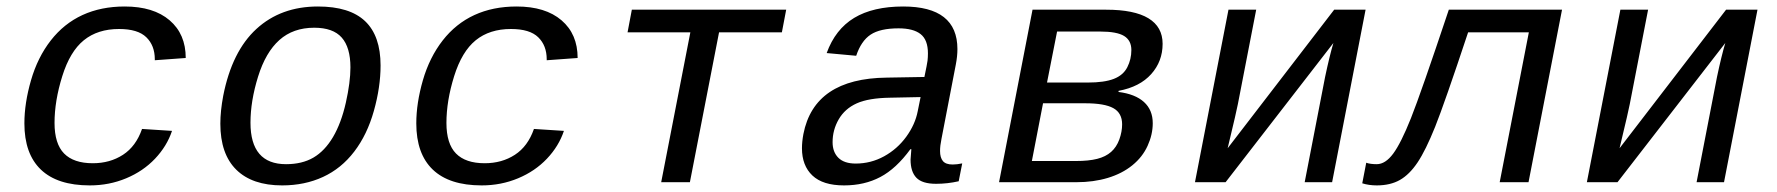

<svg xmlns="http://www.w3.org/2000/svg" viewBox="-20 -558 5441 588"><path d="M361.8 -538.1Q450.2 -538.1 499.5 -495.8Q548.8 -453.6 548.8 -380.4L454.1 -373.5V-376.5Q454.1 -418.5 428.2 -443.8Q402.3 -469.2 344.7 -469.2Q279.3 -469.2 236.8 -434.8Q194.3 -400.4 170.7 -324.7Q147 -249 147 -181.6Q147 -117.7 176.3 -87.9Q205.6 -58.1 264.2 -58.1Q316.9 -58.1 356.7 -84Q396.5 -109.9 415 -163.1L506.8 -157.2Q491.2 -110.4 454.8 -72Q418.5 -33.7 366.5 -12Q314.5 9.8 254.9 9.8Q155.8 9.8 105.2 -38.6Q54.7 -86.9 54.7 -180.2Q54.7 -242.2 75 -312.3Q95.2 -382.3 135.5 -434.1Q175.8 -485.8 232.7 -512Q289.6 -538.1 361.8 -538.1Z M844.2 9.8Q752.4 9.8 703.6 -38.3Q654.8 -86.4 654.8 -179.2Q654.8 -217.8 663.6 -264.6Q690.4 -400.9 765.4 -469.5Q840.3 -538.1 953.6 -538.1Q1050.8 -538.1 1098.1 -493.2Q1145.5 -448.2 1145.5 -357.4Q1145.5 -291.5 1125 -218.5Q1104.5 -145.5 1064.9 -93.8Q1025.4 -42 969.2 -16.1Q913.1 9.8 844.2 9.8ZM1053.2 -351.6Q1053.2 -412.6 1026.6 -442.9Q1000 -473.1 942.4 -473.1Q877.9 -473.1 835.7 -435.5Q793.5 -397.9 770.3 -323.2Q747.1 -248.5 747.1 -182.1Q747.1 -55.2 856 -55.2Q905.3 -55.2 939.9 -75.4Q974.6 -95.7 999.8 -138.2Q1024.9 -180.7 1039.1 -243.4Q1053.2 -306.2 1053.2 -351.6Z M1562 -538.1Q1650.4 -538.1 1699.7 -495.8Q1749 -453.6 1749 -380.4L1654.3 -373.5V-376.5Q1654.3 -418.5 1628.4 -443.8Q1602.5 -469.2 1544.9 -469.2Q1479.5 -469.2 1437 -434.8Q1394.5 -400.4 1370.8 -324.7Q1347.2 -249 1347.2 -181.6Q1347.2 -117.7 1376.5 -87.9Q1405.8 -58.1 1464.4 -58.1Q1517.1 -58.1 1556.9 -84Q1596.7 -109.9 1615.2 -163.1L1707 -157.2Q1691.4 -110.4 1655 -72Q1618.7 -33.7 1566.7 -12Q1514.6 9.8 1455.1 9.8Q1356 9.8 1305.4 -38.6Q1254.9 -86.9 1254.9 -180.2Q1254.9 -242.2 1275.1 -312.3Q1295.4 -382.3 1335.7 -434.1Q1376 -485.8 1432.9 -512Q1489.7 -538.1 1562 -538.1Z M1915 -528.3H2387.7L2374.5 -459H2182.1L2092.8 0H2004.9L2094.2 -459H1901.9Z M2897.5 -54.2Q2910.6 -54.2 2926.8 -57.6L2916 -2.9Q2881.8 4.9 2846.7 4.9Q2804.2 4.9 2786.4 -13.7Q2768.6 -32.2 2768.6 -69.3L2771 -101.1H2768.1Q2724.6 -41.5 2676 -15.9Q2627.4 9.8 2564.9 9.8Q2500 9.8 2468 -20.5Q2436 -50.8 2436 -104Q2436 -124 2440.4 -147.5Q2473.6 -317.9 2695.8 -320.3L2811 -322.3Q2819.3 -361.8 2820.6 -372.3Q2821.8 -382.8 2821.8 -394.5Q2821.8 -436 2799.3 -453.6Q2776.9 -471.2 2731.9 -471.2Q2675.3 -471.2 2646.2 -451.9Q2617.2 -432.6 2602.1 -387.2L2511.7 -395.5Q2538.1 -468.3 2595.9 -503.2Q2653.8 -538.1 2746.1 -538.1Q2912.1 -538.1 2912.1 -407.7Q2912.1 -385.7 2907.2 -360.4L2863.3 -132.8Q2858.9 -111.8 2858.9 -95.7Q2858.9 -75.2 2867.7 -64.7Q2876.5 -54.2 2897.5 -54.2ZM2600.6 -57.1Q2647 -57.1 2687.5 -79.3Q2728 -101.6 2755.4 -139.2Q2782.7 -176.8 2790.5 -217.3L2799.3 -260.7L2706.1 -258.8Q2640.1 -257.8 2603.8 -241.5Q2567.4 -225.1 2548.6 -192.6Q2529.8 -160.2 2529.8 -122.6Q2529.8 -92.3 2547.6 -74.7Q2565.4 -57.1 2600.6 -57.1Z M3367.7 -528.3Q3453.6 -528.3 3497.1 -502Q3540.5 -475.6 3540.5 -423.8Q3540.5 -370.1 3505.6 -331.1Q3470.7 -292 3405.8 -279.8L3405.3 -276.4Q3456.5 -270 3483.4 -245.6Q3510.3 -221.2 3510.3 -180.7Q3510.3 -146 3494.6 -111.6Q3479 -77.1 3447.8 -51.8Q3416.5 -26.4 3372.8 -13.2Q3329.1 0 3276.4 0H3039.6L3142.1 -528.3ZM3140.1 -64.9H3274.9Q3314 -64.9 3340.1 -71.5Q3366.2 -78.1 3382.8 -92.8Q3399.4 -107.4 3408 -131.1Q3416.5 -154.8 3416.5 -177.2Q3416.5 -211.9 3389.6 -226.8Q3362.8 -241.7 3303.2 -241.7H3174.3ZM3217.3 -461.4 3186.5 -305.2H3311.5Q3361.8 -305.2 3390.9 -316.4Q3419.9 -327.6 3432.4 -352.1Q3444.8 -376.5 3444.8 -404.8Q3444.8 -434.1 3422.6 -447.8Q3400.4 -461.4 3349.1 -461.4Z M3827.1 -528.3 3771 -239.3Q3768.6 -224.6 3739.7 -104L4065.9 -528.3H4162.1L4059.6 0H3975.6L4038.1 -322.3Q4051.8 -387.2 4063.5 -426.3L3733.4 0H3639.6L3742.2 -528.3Z M4572.8 0 4662.1 -459H4476.1Q4403.8 -241.2 4375 -169.4Q4346.2 -97.7 4321.3 -60.5Q4296.4 -23.4 4267.1 -6.8Q4237.8 9.8 4196.3 9.8Q4172.4 9.8 4151.9 3.4L4164.1 -59.6Q4176.3 -55.2 4196.3 -55.2Q4222.7 -55.2 4246.6 -87.4Q4270.5 -119.6 4301 -196Q4331.5 -272.5 4417 -528.3H4763.7L4661.1 0Z M5027.3 -528.3 4971.2 -239.3Q4968.8 -224.6 4939.9 -104L5266.1 -528.3H5362.3L5259.8 0H5175.8L5238.3 -322.3Q5252 -387.2 5263.7 -426.3L4933.6 0H4839.8L4942.4 -528.3Z"/></svg>

Font: Liberation Mono
Style: Italic
Weight: 400
Italic angle: -12°
Monospace: yes
Designer: Steve Matteson
Foundry: Ascender Corporation
Version: Version 2.1.5